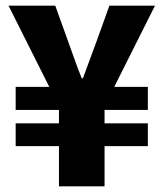

<svg xmlns="http://www.w3.org/2000/svg" viewBox="-20 -654 574 674"><path d="M187 0V-141H35V-221H187V-268H35V-349H153L10 -634H174L219 -509Q231 -476 242.5 -443.5Q254 -411 267 -379H271Q283 -411 295 -444Q307 -477 319 -509L364 -634H524L381 -349H499V-268H347V-221H499V-141H347V0Z"/></svg>

Font: Source Sans 3 ExtraLight ExtraBold
Style: Regular
Weight: 800
Version: Version 3.052;hotconv 1.1.0;makeotfexe 2.6.0